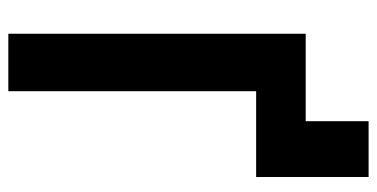

<svg xmlns="http://www.w3.org/2000/svg" viewBox="-242 -663 905 461"><g transform="rotate(90 210.5 -432.5)"><path d="M405 -865V-595H199V0H61V-714H271V-865Z"/></g></svg>

Font: Noto Sans Display ExtraCondensed
Style: Bold
Weight: 700
Width: 2
Designer: Monotype Design Team
Foundry: Monotype Imaging Inc.
Version: Version 2.003